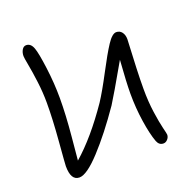

<svg xmlns="http://www.w3.org/2000/svg" viewBox="-127 -840 950 960"><g transform="rotate(-20 348.5 -360.5)"><path d="M136.2 -3.9Q90.8 -3.9 90.8 -80.1Q90.8 -90.3 100.3 -207Q109.9 -323.7 109.9 -411.1Q109.9 -465.8 102.5 -523.7Q95.2 -581.5 87.6 -620.8Q80.1 -660.2 80.1 -669.9Q80.1 -688 88.4 -702.4Q96.7 -716.8 110.8 -716.8Q135.7 -716.8 147 -685.1Q157.2 -657.7 168.2 -573.5Q179.2 -489.3 179.2 -411.1Q179.2 -322.3 168.5 -208Q157.7 -93.8 157.2 -85.9Q255.9 -171.9 357.9 -320.8Q390.1 -370.1 434.3 -454.3Q478.5 -538.6 506.6 -581.3Q534.7 -624 556.2 -624Q575.2 -624 586.2 -609.4Q597.2 -594.7 597.2 -571.8Q597.2 -566.4 595 -523.9Q592.8 -481.4 590.3 -420.7Q587.9 -359.9 587.9 -310.1Q587.9 -242.7 596.2 -184.6Q604.5 -126.5 612.8 -93.5Q621.1 -60.5 621.1 -55.2Q621.1 -42 611.3 -31Q601.6 -20 588.9 -20Q565.9 -20 556.2 -44.9Q540 -88.9 529.1 -161.4Q518.1 -233.9 518.1 -310.1Q518.1 -368.2 526.9 -487.8Q436 -328.6 409.2 -287.1Q325.7 -166 250.7 -85Q175.8 -3.9 136.2 -3.9Z"/></g></svg>

Font: Shantell Sans Irregular
Style: Regular
Weight: 300
Designer: Stephen Nixon, Anya Danilova, Shantell Martin
Foundry: Arrow Type
Version: Version 1.006;[9816181b4]